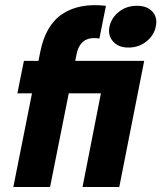

<svg xmlns="http://www.w3.org/2000/svg" viewBox="-20 -743 641 763"><path d="M490 -554Q451 -554 429.5 -578Q408 -602 415 -637Q423 -673 453 -696.5Q483 -720 524 -720Q565 -720 586 -696.5Q607 -673 599 -637Q592 -602 561.5 -578Q531 -554 490 -554ZM553 -501 454 0H308L381 -372H49L75 -501ZM140 -537Q161 -643 228 -687.5Q295 -732 401 -720L375 -590Q335 -596 313 -579.5Q291 -563 284 -526L179 0H33Z"/></svg>

Font: Albert Sans ExtraBold
Style: Italic
Weight: 800
Italic angle: -11.25°
Designer: Andreas Rasmussen
Foundry: a.Foundry
Version: Version 1.025